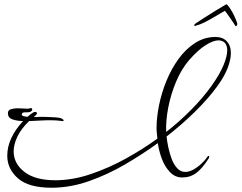

<svg xmlns="http://www.w3.org/2000/svg" viewBox="-20 -722 1131 899"><path d="M221 157Q114 157 64 113Q14 69 14 7Q14 -75 88 -155Q57 -156 37 -163.5Q17 -171 17 -192Q17 -206 31 -210.5Q45 -215 63 -215Q76 -215 88 -214Q100 -213 108 -213Q116 -213 120 -215Q122 -216 124 -216Q131 -216 131 -209Q131 -205 125.5 -200.5Q120 -196 106 -196H97Q92 -196 87.5 -194.5Q83 -193 82 -187V-186Q82 -181 90 -178.5Q98 -176 109 -175L123 -187Q137 -198 144 -198Q153 -198 153 -191Q153 -187 147 -182L138 -174Q148 -174 156.5 -174.5Q165 -175 171 -175Q178 -175 198.5 -174.5Q219 -174 240 -172.5Q261 -171 269 -167Q278 -162 278 -158Q278 -155 273 -155Q269 -155 265 -156Q243 -159 217 -159Q193 -159 167 -157.5Q141 -156 116 -155Q79 -119 61.5 -82.5Q44 -46 44 -13Q44 44 94.5 83Q145 122 239 122Q320 122 405.5 93Q491 64 571 19.5Q651 -25 717 -73Q716 -84 714.5 -96.5Q713 -109 713 -122Q713 -171 724.5 -228.5Q736 -286 759 -342.5Q782 -399 815.5 -445.5Q849 -492 893 -520.5Q937 -549 990 -549Q1022 -549 1041.5 -529Q1061 -509 1061 -473Q1061 -444 1046.5 -405Q1032 -366 998 -319Q957 -262 893.5 -199.5Q830 -137 760 -83Q762 -61 768 -32.5Q774 -4 784 22.5Q794 49 810 66Q826 83 847 83Q865 83 884.5 72.5Q904 62 922 45.5Q940 29 951 12Q954 8 957 8Q959 8 959.5 12Q960 16 957 20Q928 66 899.5 87.5Q871 109 833 109Q800 109 776 84Q752 59 738 22Q724 -15 719 -52Q649 -1 567 47Q485 95 397 126Q309 157 221 157ZM758 -104Q820 -152 876 -209Q932 -266 969 -318Q1009 -374 1026.5 -416.5Q1044 -459 1044 -486Q1044 -509 1033 -521Q1022 -533 1003 -533Q978 -533 942 -510Q906 -487 865 -440Q829 -398 804.5 -339.5Q780 -281 768 -219.5Q756 -158 758 -104ZM892.2 -600.9Q888.8 -600.9 889.5 -604.3Q890.6 -609.4 899.3 -614.5Q914.2 -624.7 938.3 -640Q962.3 -655.3 989.2 -671.9Q1016 -688.4 1039.3 -702Q1047.6 -701.2 1070.5 -660.4Q1077.1 -647.6 1082.3 -635.7Q1087.4 -623.8 1089.4 -617Q1091.9 -612.8 1090.7 -606.8Q1089.8 -602.6 1086.3 -600.5Q1082.9 -598.3 1081.8 -600.9Q1075.6 -611.9 1065.1 -626.8Q1054.6 -641.7 1045.8 -654.4Q1037 -667.2 1032.8 -671.4Q1022.2 -665.5 1003.8 -654.4Q985.3 -643.4 961.2 -629.8Q934.2 -614.5 916.7 -608.1Q899.2 -601.7 894.8 -600.9Z"/></svg>

Font: WindSong
Style: Regular
Weight: 400
Designer: Robert E. Leuschke
Foundry: Robert E. Leuschke
Version: Version 1.010; ttfautohint (v1.8.3)